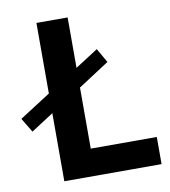

<svg xmlns="http://www.w3.org/2000/svg" viewBox="-132 -768 739 836"><g transform="rotate(-10 238.0 -350.0)"><path d="M85 -700V-388L-52 -300L-14 -237L85 -301V0H515V-120H223V-390L360 -479L324 -542L223 -477V-700Z"/></g></svg>

Font: Goli SemiBold
Style: Regular
Weight: 600
Designer: jaikishan Patel
Foundry: MagicType
Version: Version 1.000;Glyphs 3.2 (3242)